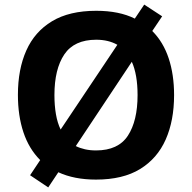

<svg xmlns="http://www.w3.org/2000/svg" viewBox="-20 -772 836 836"><path d="M738 -358Q738 -247 701.5 -164.5Q665 -82 590 -36Q515 10 398 10Q303 10 234 -22L190 44L111 -9L155 -75Q106 -124 82 -196Q58 -268 58 -359Q58 -470 94.5 -552Q131 -634 206.5 -679.5Q282 -725 399 -725Q449 -725 491 -716.5Q533 -708 567 -691L608 -752L686 -701L643 -637Q691 -589 714.5 -518Q738 -447 738 -358ZM217 -358Q217 -313 223.5 -275Q230 -237 244 -208L491 -577Q452 -599 399 -599Q303 -599 260 -535Q217 -471 217 -358ZM579 -358Q579 -447 554 -503L310 -136Q328 -127 350 -122Q372 -117 398 -117Q495 -117 537 -181.5Q579 -246 579 -358Z"/></svg>

Font: Noto Sans Ethiopic
Style: Bold
Weight: 700
Designer: Monotype Design Team
Foundry: Monotype Imaging Inc.
Version: Version 2.102; ttfautohint (v1.8.4.7-5d5b)